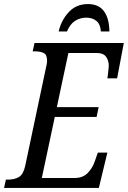

<svg xmlns="http://www.w3.org/2000/svg" viewBox="-38 -926 630 946"><path d="M-18 0 -9 -41H1Q34 -41 55.5 -54Q77 -67 86 -108L188 -590Q191 -603 192.5 -611Q194 -619 194 -626Q194 -657 177 -665Q160 -673 135 -673H123L132 -714H572L539 -540H491Q492 -544 493.5 -557.5Q495 -571 496.5 -584.5Q498 -598 498 -601Q498 -628 484.5 -646.5Q471 -665 439 -665H299L242 -398H448L438 -350H232L168 -49H330Q370 -49 394 -73.5Q418 -98 429 -131L444 -174H491L449 0ZM251 -771Q264 -827 301 -866.5Q338 -906 395 -906Q448 -906 474 -871Q500 -836 501 -771H459Q457 -806 437.5 -822.5Q418 -839 387 -839Q356 -839 331.5 -823Q307 -807 292 -771Z"/></svg>

Font: Noto Serif Condensed
Style: Italic
Weight: 400
Width: 3
Italic angle: -12°
Designer: Monotype Design Team
Foundry: Monotype Imaging Inc.
Version: Version 2.014; ttfautohint (v1.8.4.7-5d5b)